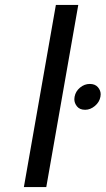

<svg xmlns="http://www.w3.org/2000/svg" viewBox="-20 -760 429 780"><path d="M207 -740H298L168 0H77ZM326 -314Q304 -314 293 -327.5Q282 -341 282 -357Q282 -362 283 -367Q287 -389 305 -404Q323 -419 345 -419Q366 -419 377.5 -406Q389 -393 389 -377Q389 -372 388 -367Q384 -345 365.5 -329.5Q347 -314 326 -314Z"/></svg>

Font: Fz Poppins
Style: Italic
Weight: 400
Italic angle: -10°
Designer: Ninad Kale (Devanagari), Jonny Pinhorn (Latin)
Foundry: Indian Type Foundry
Version: Vit hóa bi Vntype.Com & FontZin.Com